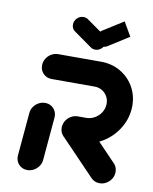

<svg xmlns="http://www.w3.org/2000/svg" viewBox="-81 -770 664 833"><g transform="rotate(10 251.0 -354.0)"><path d="M96.3 0Q81.1 0 69.1 -7.4Q57 -14.8 50.7 -27.6Q44.4 -40.4 45.6 -55.6L62.2 -244.8Q63.3 -260 72 -272.8Q80.7 -285.6 94.1 -293Q107.4 -300.4 122.6 -300.4Q137.8 -300.4 149.8 -293Q161.9 -285.6 168.1 -272.8Q174.4 -260 173.3 -244.8L156.7 -55.6Q155.6 -40.4 146.9 -27.6Q138.1 -14.8 124.8 -7.4Q111.5 0 96.3 0ZM475.2 -57.8Q475.2 -41.9 466.9 -28.1Q458.5 -14.4 444.6 -6.3Q430.7 1.9 414.8 1.9Q403.7 1.9 394.1 -2.2Q384.4 -6.3 377.4 -13.7L225.9 -171.5Q211.5 -186.7 211.5 -206.7Q211.5 -223 219.8 -236.9Q228.1 -250.7 242.2 -259.1Q256.3 -267.4 272.2 -267.4Q283 -267.4 292.8 -263.3Q302.6 -259.3 309.3 -252.2L461.5 -93.7Q475.2 -79.3 475.2 -57.8ZM211.5 -207Q211.5 -223.3 219.8 -237.2Q228.1 -251.1 242.2 -259.3Q256.3 -267.4 272.2 -267.4H308.9Q329.3 -267.4 346.9 -277.8Q364.4 -288.1 375 -305.6Q385.6 -323 385.6 -343.3Q385.6 -361.1 377 -375.7Q368.5 -390.4 353.9 -398.9Q339.3 -407.4 321.1 -407.4H131.9Q110 -407.4 95.4 -422Q80.7 -436.7 80.7 -458.1Q80.7 -474.4 89.1 -488.3Q97.4 -502.2 111.5 -510.4Q125.6 -518.5 141.5 -518.5H330.7Q377.4 -518.5 415.6 -496.5Q453.7 -474.4 475.4 -436.7Q497 -398.9 497 -353Q497 -347.8 496.3 -337.4Q491.9 -288.1 463.9 -246.5Q435.9 -204.8 392.2 -180.6Q348.5 -156.3 299.3 -156.3H262.6Q240.7 -156.3 226.1 -170.9Q211.5 -185.6 211.5 -207ZM181.9 -655.9Q181.9 -672.2 193.7 -684.3Q205.6 -696.3 221.9 -696.3Q233.7 -696.3 242.2 -690L323 -633Q329.3 -628.5 332.6 -621.3Q335.9 -614.1 335.9 -605.9Q335.9 -589.6 324.1 -577.6Q312.2 -565.6 295.9 -565.6Q284.1 -565.6 275.6 -571.9L195.2 -628.9Q188.9 -633.3 185.4 -640.4Q181.9 -647.4 181.9 -655.9ZM436.3 -647 346.3 -590Q335.9 -583.7 324.8 -583.7Q310.4 -583.7 300.7 -593.5Q291.1 -603.3 291.1 -617.4Q291.1 -627.8 296.1 -636.7Q301.1 -645.6 309.6 -651.1L400.7 -708.5Z"/></g></svg>

Font: 26F Galaxy Sans Black
Style: Italic
Weight: 900
Italic angle: -5°
Designer: C₂₉H₂₅N₃O₅
Version: Version 1.200